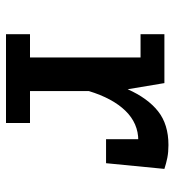

<svg xmlns="http://www.w3.org/2000/svg" viewBox="9 -591 582 640"><g transform="rotate(90 300.0 -271.0)"><path d="M94 0V-80H171.5V-448.5H94V-528H257L277.5 -405.5Q307 -472 350.8 -506.8Q394.5 -541.5 463.5 -541.5Q487 -541.5 505.8 -537.8Q524.5 -534 543 -528L509.5 -432Q493.5 -436.5 479.5 -438.8Q465.5 -441 448.5 -441Q391 -441 349.2 -398Q307.5 -355 283.5 -276V-80H390V0ZM444 -333.5V-463.5L458 -528H543L524 -333.5Z"/></g></svg>

Font: Fira Code Light Medium
Style: Regular
Weight: 500
Monospace: yes
Version: Version 5.002